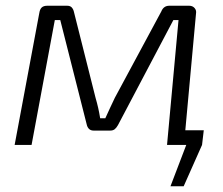

<svg xmlns="http://www.w3.org/2000/svg" viewBox="-20 -505 777 669"><path d="M569 -51H690L684 0L620 144H574L629 0H562ZM639 -485Q651 -485 658 -477Q665 -469 663 -458L621 0H562L602 -435H584L391 -69Q386 -60 380 -55Q374 -50 364 -50H306Q296 -50 290 -56Q284 -62 282 -72L190 -435H171L90 0H31L117 -460Q119 -473 125.5 -479Q132 -485 145 -485H214Q225 -485 230.5 -478.5Q236 -472 238 -462L313 -164Q318 -147 322 -129.5Q326 -112 329 -93H347Q356 -112 363.5 -129Q371 -146 380 -164L542 -465Q550 -485 570 -485Z"/></svg>

Font: Exo 2 Light
Style: Italic
Weight: 300
Italic angle: -8°
Designer: Natanael Gama
Foundry: Natanael Gama
Version: Version 2.010